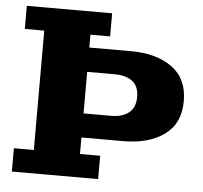

<svg xmlns="http://www.w3.org/2000/svg" viewBox="-50 -734 832 787"><g transform="rotate(5 366.0 -341.0)"><path d="M27 0V-96H109V-587H29V-682H380V-587H299V-96H382V0ZM299 -164V-263H412Q459 -263 485.5 -284.5Q512 -306 512 -349Q512 -393 485.5 -413.5Q459 -434 412 -434H299V-534H471Q576 -534 640 -487.5Q704 -441 704 -349Q704 -257 640 -210.5Q576 -164 471 -164Z"/></g></svg>

Font: Montagu Slab 24pt
Style: Bold
Weight: 700
Designer: Florian Karsten
Foundry: Florian Karsten
Version: Version 1.000